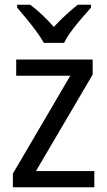

<svg xmlns="http://www.w3.org/2000/svg" viewBox="-20 -786 449 806"><path d="M376 0H34V-57L275 -468H48V-536H369V-473L131 -68H376ZM164 -606Q152 -628 132.5 -654.5Q113 -681 91.5 -707Q70 -733 52 -754V-766H107Q130 -749 156 -724.5Q182 -700 206 -673Q232 -701 256 -723Q280 -745 306 -766H362V-754Q345 -735 322.5 -709Q300 -683 280 -656Q260 -629 249 -606Z"/></svg>

Font: Noto Sans Hebrew SemiCondensed
Style: Regular
Weight: 400
Width: 4
Designer: Monotype Design Team
Foundry: Monotype Imaging Inc.
Version: Version 2.004; ttfautohint (v1.8.4.7-5d5b)